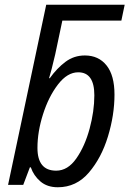

<svg xmlns="http://www.w3.org/2000/svg" viewBox="-20 -780 546 810"><path d="M224 10Q302 10 355 -52Q408 -114 435.5 -204.5Q463 -295 463 -381Q463 -462 429.5 -504Q396 -546 338 -546Q292 -546 256 -519Q220 -492 190 -450H187Q190 -459 198 -489.5Q206 -520 213 -551L243 -693H492L506 -760H175L14 0H78L106 -74H110Q122 -39 150.5 -14.5Q179 10 224 10ZM217 -60Q138 -60 138 -156Q138 -224 161.5 -298Q185 -372 224.5 -423.5Q264 -475 310 -475Q378 -475 378 -378Q378 -311 358 -237Q338 -163 302 -111.5Q266 -60 217 -60Z"/></svg>

Font: Noto Sans UI SemiCondensed
Style: Italic
Weight: 400
Width: 4
Italic angle: -12°
Designer: Monotype Design Team
Foundry: Monotype Imaging Inc.
Version: Version 1.901